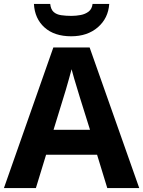

<svg xmlns="http://www.w3.org/2000/svg" viewBox="-20 -959 730 979"><path d="M527 0 475 -170H215L163 0H0L252 -717H437L690 0ZM387 -463Q382 -480 374 -506Q366 -532 358 -559Q350 -586 345 -606Q340 -586 331.5 -556.5Q323 -527 315.5 -500.5Q308 -474 304 -463L253 -297H439ZM537 -939Q532 -866 479 -820Q426 -774 343 -774Q257 -774 207 -819Q157 -864 153 -939H236Q239 -911 253.5 -898Q268 -885 292 -881.5Q316 -878 344 -878Q368 -878 391.5 -882.5Q415 -887 432 -900Q449 -913 452 -939Z"/></svg>

Font: Noto Sans Cham
Style: Regular
Weight: 400
Designer: Monotype Design Team
Foundry: Monotype Imaging Inc.
Version: Version 2.002